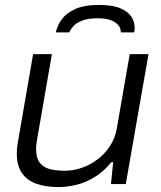

<svg xmlns="http://www.w3.org/2000/svg" viewBox="-20 -745 650 777"><path d="M217 12Q165 12 127 -1.5Q89 -15 68.5 -45Q48 -75 48 -123Q48 -136 49.5 -150Q51 -164 54 -179L114 -526H190L131 -186Q129 -174 127.5 -163Q126 -152 126 -142Q126 -106 141 -86.5Q156 -67 182.5 -60.5Q209 -54 242 -54Q276 -54 310 -65.5Q344 -77 373.5 -99Q403 -121 424.5 -153Q446 -185 453 -227L505 -526H581L489 0H429L438 -89H431Q399 -50 362.5 -28Q326 -6 289 3Q252 12 217 12ZM380 -725Q436 -725 467 -711.5Q498 -698 511.5 -677.5Q525 -657 525 -633Q525 -629 524.5 -624Q524 -619 523 -614H469Q469 -631 458.5 -643.5Q448 -656 428 -663.5Q408 -671 375 -671Q335 -671 311 -661Q287 -651 276 -638Q265 -625 260 -614H206Q211 -640 229 -665.5Q247 -691 283.5 -708Q320 -725 380 -725Z"/></svg>

Font: Archivo SemiExpanded Light
Style: Italic
Weight: 300
Width: 6
Italic angle: -10°
Designer: Hector Gatti
Foundry: Omnibus-Type
Version: Version 2.001